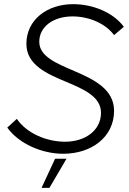

<svg xmlns="http://www.w3.org/2000/svg" viewBox="-20 -730 623 924"><path d="M284 10C420 10 529 -70 529 -197C529 -301 431 -348 338 -388C252 -425 169 -458 169 -529C169 -602 237 -651 329 -651C407 -651 487 -618 529 -561L576 -601C528 -667 431 -710 332 -710C207 -710 107 -635 107 -519C107 -418 205 -375 299 -336C384 -300 466 -265 466 -187C466 -103 391 -48 293 -48C203 -48 108 -89 61 -158L15 -116C71 -38 182 10 284 10ZM180 174H218L300 34H245Z"/></svg>

Font: Fixel Display 20240404 Light
Style: Italic
Weight: 300
Italic angle: -10°
Designer: AlfaBravo + MacPaw
Foundry: Kyrylo Tkachov, Marchela Mozhyna, Serhii Makarenko, Maria Weinstein, Zakhar Kryvoshyya
Version: Version 1.211;Glyphs 3.2 (3225)